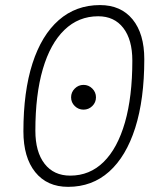

<svg xmlns="http://www.w3.org/2000/svg" viewBox="-20 -723 626 753"><path d="M247.1 9.8Q164.6 9.8 118.2 -47.9Q71.8 -105.5 71.8 -208Q71.8 -363.8 107.4 -474.4Q143.1 -585 210.4 -644Q277.8 -703.1 372.1 -703.1Q454.1 -703.1 500 -647Q545.9 -590.8 545.9 -490.7Q545.9 -333.5 510.3 -221.4Q474.6 -109.4 408 -49.8Q341.3 9.8 247.1 9.8ZM255.4 -34.2Q332 -34.2 386.5 -87.9Q440.9 -141.6 470 -242.7Q499 -343.8 499 -485.4Q499 -567.4 463.6 -613.3Q428.2 -659.2 365.2 -659.2Q288.1 -659.2 232.7 -605.7Q177.2 -552.2 147.9 -451.9Q118.7 -351.6 118.7 -210.4Q118.7 -127.4 154.8 -80.8Q190.9 -34.2 255.4 -34.2ZM307.6 -293Q287.6 -293 273.2 -307.1Q258.8 -321.3 258.8 -341.3Q258.8 -361.3 273.2 -375.7Q287.6 -390.1 307.6 -390.1Q327.6 -390.1 342 -375.7Q356.4 -361.3 356.4 -341.3Q356.4 -321.3 342 -307.1Q327.6 -293 307.6 -293Z"/></svg>

Font: Cascadia Code ExtraLight
Style: Italic
Weight: 200
Italic angle: -10°
Monospace: yes
Designer: Aaron Bell
Foundry: Saja Typeworks
Version: Version 2404.023; ttfautohint (v1.8.4)